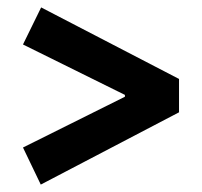

<svg xmlns="http://www.w3.org/2000/svg" viewBox="-20 -567 545 518"><path d="M91 -547 463 -354V-264L90 -69L42 -169L317 -306V-311L42 -447Z"/></svg>

Font: Podkova ExtraBold
Style: Regular
Weight: 800
Designer: Ilya Yudin
Foundry: Cyreal (www.cyreal.org)
Version: Version 2.103